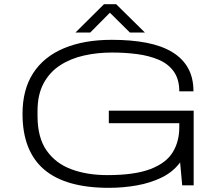

<svg xmlns="http://www.w3.org/2000/svg" viewBox="-20 -889 1056 921"><path d="M502 12Q294 12 191 -76.5Q88 -165 88 -343Q88 -459 139 -538Q190 -617 286.5 -657.5Q383 -698 516 -698Q609 -698 682 -684Q755 -670 805.5 -639.5Q856 -609 882 -562.5Q908 -516 908 -451H840Q840 -509 813.5 -546Q787 -583 741 -602.5Q695 -622 637.5 -629.5Q580 -637 517 -637Q446 -637 382 -622.5Q318 -608 268 -575.5Q218 -543 189 -489Q160 -435 160 -357V-333Q160 -229 203.5 -167Q247 -105 322.5 -77Q398 -49 495 -49Q626 -49 701.5 -78Q777 -107 808.5 -158.5Q840 -210 840 -278V-298H502V-358H909V0H854L844 -110Q810 -64 755.5 -37.5Q701 -11 635.5 0.5Q570 12 502 12ZM342 -733 479 -869H537L675 -733H603L492 -843H522L413 -733Z"/></svg>

Font: Archivo Expanded ExtraLight
Style: Regular
Weight: 250
Width: 7
Designer: Hector Gatti
Foundry: Omnibus-Type
Version: Version 2.001